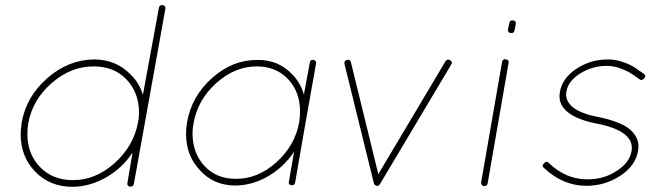

<svg xmlns="http://www.w3.org/2000/svg" viewBox="-20 -720 2560 743"><path d="M261 3Q173 3 116 -56Q60 -114 60 -201Q60 -216 64 -246Q82 -347 163.5 -418Q245 -489 344 -490Q430 -490 487 -430Q519 -399 533 -353L595 -690Q597 -702 610 -700Q622 -698 620 -686L498 -8Q496 2 486 2H483Q471 0 473 -12L493 -130Q454 -70 391.5 -34Q329 2 261 3ZM89 -241Q86 -222 86 -201Q86 -124 135 -73.5Q184 -23 261 -23Q348 -22 422.5 -88Q497 -154 514 -246Q518 -263 518 -286Q517 -363 469 -413Q421 -463 344 -463Q255 -464 180 -398.5Q105 -333 89 -241Z M892 -2Q807 -2 754 -61Q700 -117 700 -202Q700 -227 704 -248Q722 -348 800.5 -418Q879 -488 974 -488Q1058 -490 1113 -430Q1143 -399 1156 -354L1179 -478Q1181 -491 1193 -488Q1205 -486 1203 -474L1162 -243L1122 -13Q1120 -3 1110 -3H1108Q1095 -5 1098 -17L1118 -133Q1079 -74 1018.5 -38.5Q958 -3 892 -2ZM729 -243Q725 -224 725 -202Q726 -126 772 -77Q818 -28 892 -28Q977 -27 1049.5 -92Q1122 -157 1138 -248Q1141 -269 1141 -289Q1141 -365 1094.5 -414Q1048 -463 974 -463H973Q889 -463 817 -398.5Q745 -334 729 -243Z M1722 -487Q1733 -480 1726 -470L1450 -7L1447 -4V-3Q1443 -1 1442 -1H1439H1436Q1435 -1 1435 -1.5Q1435 -2 1434 -2Q1433 -2 1433 -3Q1433 -4 1432 -4Q1431 -4 1430 -5L1429 -6L1428 -8L1427 -10L1313 -473Q1311 -486 1323 -488Q1334 -492 1338 -479L1444 -46L1704 -483Q1711 -493 1722 -487Z M1852 0Q1840 -4 1842 -15L1923 -481Q1927 -494 1938 -490Q1951 -488 1948 -476L1867 -10Q1865 0 1855 0ZM1959 -592H1956Q1944 -594 1946 -607L1951 -631Q1953 -643 1966 -641Q1978 -639 1976 -626L1971 -602Q1969 -592 1959 -592Z M2084 -71Q2075 -78 2085 -88Q2096 -99 2103 -90Q2169 -26 2253 -26Q2318 -26 2367 -59Q2416 -90 2424 -135Q2431 -175 2395 -202Q2361 -228 2288 -242H2287Q2215 -257 2181 -283Q2137 -315 2147 -366Q2157 -419 2211.5 -454.5Q2266 -490 2333 -490Q2362 -490 2390.5 -480Q2419 -470 2433.5 -460.5Q2448 -451 2472 -434Q2482 -426 2473 -417Q2464 -406 2455 -413Q2433 -429 2418.5 -438Q2404 -447 2379 -456Q2354 -465 2328 -465Q2271 -465 2224 -435Q2178 -405 2172 -366Q2165 -331 2198 -304Q2229 -280 2295 -267H2297Q2377 -250 2413 -223Q2459 -187 2449 -135Q2439 -78 2380 -39.5Q2321 -1 2249 -1Q2158 -1 2084 -71Z"/></svg>

Font: Quicksand
Style: Light Italic
Weight: 300
Italic angle: -12°
Designer: Andrew Paglinawan
Foundry: Andrew Paglinawan
Version: 1.002